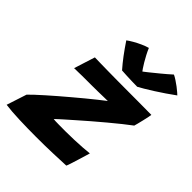

<svg xmlns="http://www.w3.org/2000/svg" viewBox="-247 -902 1040 1040"><g transform="rotate(45 273.0 -381.5)"><path d="M425.5 -1.5Q386 0.5 325.5 2.5Q265 4.5 200.5 4.5Q134 4.5 70.5 2.2Q7 0 -36 -6L1.5 -121Q13.5 -133.5 32.5 -151.2Q51.5 -169 75.8 -190.5Q100 -212 127.2 -235.5Q154.5 -259 183 -283Q211.5 -307 239.2 -330Q267 -353 292 -372.8Q317 -392.5 337 -408Q328 -408 308 -407.5Q288 -407 262.8 -406.5Q237.5 -406 211.8 -406Q186 -406 166 -406Q152 -406 138 -405.8Q124 -405.5 112.2 -405.2Q100.5 -405 92.2 -405Q84 -405 82 -404.5L120.5 -525.5Q136.5 -525 163.8 -524.5Q191 -524 224.2 -523.5Q257.5 -523 291.5 -522.8Q325.5 -522.5 355 -522.5Q406 -522.5 461.2 -522.2Q516.5 -522 557 -521.5Q557 -518 554 -503.8Q551 -489.5 546.8 -471.2Q542.5 -453 538.5 -437.2Q534.5 -421.5 532.5 -415Q510.5 -399 480.5 -374.8Q450.5 -350.5 417 -322.8Q383.5 -295 350 -266Q316.5 -237 286.8 -210.8Q257 -184.5 233.8 -164Q210.5 -143.5 199 -131.5Q210 -130 239 -129.8Q268 -129.5 292.5 -129.5Q323.5 -129.5 356.8 -130.8Q390 -132 419.2 -134Q448.5 -136 469 -138.5Q467.5 -133 461.8 -114Q456 -95 448.8 -71.2Q441.5 -47.5 435.2 -27.8Q429 -8 425.5 -1.5ZM489 -762.5Q501 -757 515.8 -747.2Q530.5 -737.5 544.8 -726.8Q559 -716 569 -707.2Q579 -698.5 582 -695.5Q557.5 -677.5 530 -658.8Q502.5 -640 476 -623.2Q449.5 -606.5 428.2 -593.8Q407 -581 395 -575Q378 -575 354.8 -575.8Q331.5 -576.5 309.8 -577.5Q288 -578.5 274.5 -579.5Q249.5 -608 225.5 -640Q201.5 -672 175.5 -711Q188 -720.5 208 -732Q228 -743.5 250.2 -753.5Q272.5 -763.5 291 -768.5Q299 -749.5 309 -730.5Q319 -711.5 328.8 -695Q338.5 -678.5 346.8 -666.5Q355 -654.5 360 -649.5H352Q360.5 -655.5 382.8 -673.5Q405 -691.5 433.8 -715Q462.5 -738.5 489 -762.5Z"/></g></svg>

Font: Grandstander Thin
Style: Bold Italic
Weight: 700
Italic angle: -15°
Version: Version 1.200